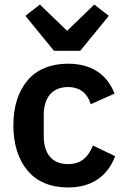

<svg xmlns="http://www.w3.org/2000/svg" viewBox="-20 -815 553 847"><path d="M218 -591 92 -745 156 -795 276 -679 396 -795 460 -745 334 -591ZM280 12C203 12 142 -14 102 -62C61 -110 39 -178 39 -262C39 -346 61 -413 102 -461C142 -508 203 -534 280 -534C385 -534 454 -485 485 -402L380 -355C368 -399 336 -431 280 -431C208 -431 173 -381 173 -308V-213C173 -140 208 -91 280 -91C341 -91 371 -126 390 -173L488 -126C453 -34 381 12 280 12Z"/></svg>

Font: Plexus Sans SemiBold
Style: Regular
Weight: 600
Version: Version 2.001;PS 002.001;hotconv 1.0.70;makeotf.lib2.5.58329